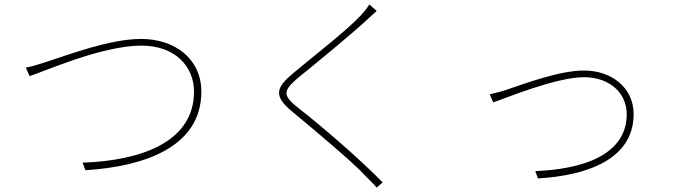

<svg xmlns="http://www.w3.org/2000/svg" viewBox="-20 -801 3040 863"><path d="M113 -459C168 -475 435 -596 616 -596C764 -596 852 -505 852 -389C852 -157 602 -78 351 -70L364 -36C626 -52 885 -139 885 -389C885 -538 764 -626 615 -626C472 -626 283 -553 192 -524C153 -512 132 -504 96 -497Z M1640 -781C1633 -768 1614 -745 1603 -733C1537 -662 1371 -534 1299 -473C1220 -407 1207 -370 1295 -298C1388 -221 1570 -69 1623 -10C1638 6 1660 26 1673 42L1700 19C1604 -80 1430 -231 1323 -314C1248 -373 1252 -392 1318 -450C1398 -514 1552 -641 1624 -707C1634 -715 1662 -743 1673 -752Z M2197 -341C2239 -354 2476 -454 2605 -454C2721 -454 2797 -382 2797 -288C2797 -100 2590 -40 2386 -32L2398 1C2617 -12 2828 -84 2828 -288C2828 -407 2729 -484 2605 -484C2493 -484 2333 -423 2261 -399C2229 -388 2210 -384 2181 -377Z"/></svg>

Font: SSpoqa Han Sans Neo Thin
Style: Regular
Weight: 100
Designer: [Spoqa Han Sans Neo] Dong-huui Kim  Younghwa Kang  Yujin Lee  [Noto Sans] Ryoko NISHIZUKA  (kana & ideographs); Paul D. 
Foundry: Spoqa (http://www.spoqa-han-sans.com)
Version: Version 1.000